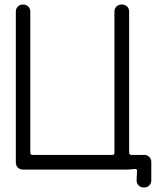

<svg xmlns="http://www.w3.org/2000/svg" viewBox="-20 -750 699 849"><path d="M617 79Q602 79 593 70Q584 61 584 48Q584 34 585 24.5Q586 15 586 8Q586 0 583.5 -1.5Q581 -3 576 -3Q563 -2 557.5 -1Q552 0 532 0H82Q68 0 59 -9Q50 -18 50 -31V-699Q50 -712 59 -721Q68 -730 82 -730Q96 -730 105 -721Q114 -712 114 -699V-76Q114 -69 117 -67Q120 -65 127 -65H474Q481 -65 483.5 -67Q486 -69 486 -76V-699Q486 -712 495 -721Q504 -730 519 -730Q533 -730 542 -721Q551 -712 551 -699V-76Q551 -66 560 -65H618Q631 -65 640 -56Q649 -47 649 -34V48Q649 61 640 70Q631 79 617 79Z"/></svg>

Font: Gardens CM
Style: Regular
Weight: 400
Designer: Created by: Aleksander Shevchuk, 2010. Modifed by: Daren Olsen, 2020.
Foundry: High-Logic / FontCreator v.13.0.0 build 2663 (64-bit)
Version: Version 3.003 Ukrainian, initial release